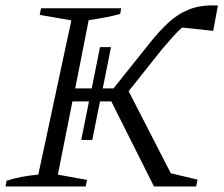

<svg xmlns="http://www.w3.org/2000/svg" viewBox="-27 -677 812 697"><path d="M-7 0 -3 -21Q50 -38 112 -43L232 -603L117 -623L122 -647H413L409 -626Q382 -619 353.5 -613.5Q325 -608 295 -604L246 -356H306L336 -506H376L346 -356H385L516 -520Q550 -563 584.5 -595Q619 -627 661.5 -643.5Q704 -660 764 -657L747 -565L634 -577Q618 -563 600 -543Q582 -523 561 -498L440 -346L593 -48L690 -25L685 0H532L377 -309H336L308 -169H268L296 -309H236L183 -43L289 -24L284 0Z"/></svg>

Font: Piazzolla SC Light
Style: Italic
Weight: 300
Italic angle: -11.3°
Designer: Juan Pablo del Peral
Foundry: Huerta Tipografica
Version: Version 1.330